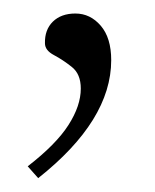

<svg xmlns="http://www.w3.org/2000/svg" viewBox="-20 -107 230 284"><path d="M21 139Q63 106.5 81.2 78Q99.5 49.5 99.5 24Q99.5 2.5 86.2 -8Q73 -18.5 59.8 -25.5Q46.5 -32.5 46.5 -43Q46 -63 58.2 -75Q70.5 -87 91.5 -87Q113.5 -87 129 -69Q144.5 -51 144.5 -18Q144.5 71 36.5 156.5Z"/></svg>

Font: Newsreader Text Light
Style: Regular
Weight: 300
Designer: Hugues Gentile
Foundry: Production Type
Version: Version 1.002